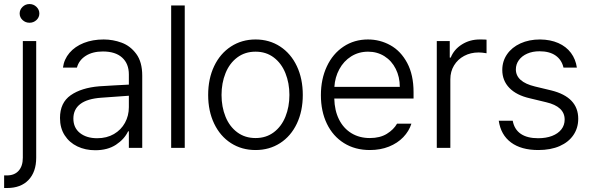

<svg xmlns="http://www.w3.org/2000/svg" viewBox="-41 -734 2936 953"><path d="M138.7 -530.3V48.8Q138.7 119.1 100.6 159.2Q62.5 199.2 -5.9 199.2H-20.5V136.7H-6.8Q30.8 136.7 51.5 113.5Q72.3 90.3 72.3 48.8V-530.3ZM56.6 -667Q56.6 -686 71 -700Q85.4 -713.9 105.5 -713.9Q125.5 -713.9 139.9 -700Q154.3 -686 154.3 -667Q154.3 -647.9 139.9 -634.5Q125.5 -621.1 105.5 -621.1Q85.4 -621.1 71 -634.5Q56.6 -647.9 56.6 -667Z M452.1 -305.7Q486.3 -308.1 528.1 -310.3Q569.8 -312.5 598.6 -314V-364.3Q598.6 -418 565.2 -448.2Q531.7 -478.5 469.7 -478.5Q418.5 -478.5 384.5 -456.8Q350.6 -435.1 340.8 -398.4H271.5Q276.9 -439.9 304 -471.7Q331.1 -503.4 375 -520.8Q418.9 -538.1 473.6 -538.1Q519.5 -538.1 562.7 -522.2Q606 -506.3 635.5 -466.3Q665 -426.3 665 -358.4V0H598.6V-82H594.7Q576.2 -43 534.7 -15.6Q493.2 11.7 431.6 11.7Q382.8 11.7 343 -7.3Q303.2 -26.4 280 -62.5Q256.8 -98.6 256.8 -148.4Q256.8 -224.1 309.8 -261.2Q362.8 -298.3 452.1 -305.7ZM441.4 -47.9Q488.8 -47.9 524.4 -68.6Q560.1 -89.4 579.3 -124.5Q598.6 -159.7 598.6 -202.1V-258.8L461.9 -249Q392.1 -244.1 357.7 -217.8Q323.2 -191.4 323.2 -145.5Q323.2 -99.6 356 -73.7Q388.7 -47.9 441.4 -47.9Z M876 0H808.6V-707H876Z M992.2 -262.7Q992.2 -343.3 1022 -405.8Q1051.8 -468.3 1105.5 -503.2Q1159.2 -538.1 1227.5 -538.1Q1295.9 -538.1 1349.4 -503.2Q1402.8 -468.3 1432.4 -405.8Q1461.9 -343.3 1461.9 -262.7Q1461.9 -182.6 1432.4 -120.4Q1402.8 -58.1 1349.4 -23.7Q1295.9 10.7 1227.5 10.7Q1158.7 10.7 1105.2 -23.7Q1051.8 -58.1 1022 -120.4Q992.2 -182.6 992.2 -262.7ZM1395.5 -262.7Q1395.5 -321.8 1375.7 -370.8Q1356 -419.9 1317.9 -448.7Q1279.8 -477.5 1227.5 -477.5Q1174.8 -477.5 1136.5 -448.7Q1098.1 -419.9 1078.4 -370.8Q1058.6 -321.8 1058.6 -262.7Q1058.6 -203.6 1078.4 -154.8Q1098.1 -106 1136.5 -77.4Q1174.8 -48.8 1227.5 -48.8Q1279.8 -48.8 1317.9 -77.4Q1356 -106 1375.7 -154.8Q1395.5 -203.6 1395.5 -262.7Z M1551.8 -261.7Q1551.8 -341.3 1581.3 -404.3Q1610.8 -467.3 1664.1 -502.7Q1717.3 -538.1 1785.2 -538.1Q1845.2 -538.1 1897 -509.3Q1948.7 -480.5 1980.2 -421.4Q2011.7 -362.3 2011.7 -276.4V-245.1H1618.2Q1619.6 -185.5 1641.6 -141.4Q1663.6 -97.2 1703.1 -73Q1742.7 -48.8 1794.9 -48.8Q1845.2 -48.8 1879.2 -69.8Q1913.1 -90.8 1929.7 -120.1H2001Q1989.3 -83 1960.7 -53.2Q1932.1 -23.4 1889.6 -6.3Q1847.2 10.7 1794.9 10.7Q1721.2 10.7 1666.3 -23.7Q1611.3 -58.1 1581.5 -119.9Q1551.8 -181.6 1551.8 -261.7ZM1943.4 -302.7Q1943.4 -352.1 1923.3 -392.1Q1903.3 -432.1 1867.4 -454.8Q1831.5 -477.5 1786.1 -477.5Q1739.3 -477.5 1702.1 -454.1Q1665 -430.7 1643.3 -390.6Q1621.6 -350.6 1618.7 -302.7Z M2127 -530.3H2191.4V-448.2H2196.3Q2212.4 -488.8 2251.7 -513.4Q2291 -538.1 2339.8 -538.1Q2366.2 -538.1 2374 -537.1V-469.7Q2350.6 -473.6 2335 -473.6Q2294.9 -473.6 2262.9 -456.5Q2231 -439.5 2212.6 -409.2Q2194.3 -378.9 2194.3 -340.8V0H2127Z M2636.7 -479.5Q2602.5 -479.5 2575.9 -467.8Q2549.3 -456.1 2534.4 -435.5Q2519.5 -415 2519.5 -389.6Q2519.5 -327.6 2614.3 -304.7L2695.3 -285.2Q2829.1 -252 2829.1 -144.5Q2829.1 -99.1 2805.4 -64Q2781.7 -28.8 2737.1 -9Q2692.4 10.7 2630.9 10.7Q2545.9 10.7 2495.4 -26.9Q2444.8 -64.5 2434.6 -134.8H2503.9Q2511.7 -91.8 2543.7 -69.8Q2575.7 -47.9 2629.9 -47.9Q2669.4 -47.9 2699.2 -59.3Q2729 -70.8 2745.4 -91.8Q2761.7 -112.8 2761.7 -140.6Q2761.7 -205.1 2669.9 -226.6L2588.9 -246.1Q2522.5 -261.2 2487.3 -297.6Q2452.1 -334 2452.1 -386.7Q2452.1 -430.2 2475.8 -464.6Q2499.5 -499 2542.2 -518.6Q2585 -538.1 2639.6 -538.1Q2690.9 -537.6 2730.2 -520.3Q2769.5 -502.9 2793 -471.4Q2816.4 -439.9 2822.3 -398.4H2755.9Q2747.1 -437 2716.8 -458.3Q2686.5 -479.5 2636.7 -479.5Z"/></svg>

Font: Pretendard Light
Style: Regular
Weight: 300
Designer: Base glyphs from Inter by Rasmus Andersson; Hangeul glyphs from Noto Sans CJK(Source Han Sans) by Jang Soo-young and Kan
Foundry: Kil Hyung-jin
Version: Version 1.309